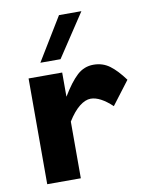

<svg xmlns="http://www.w3.org/2000/svg" viewBox="-82 -783 655 844"><g transform="rotate(-10 245.5 -361.5)"><path d="M60 0V-472H210V-364Q246 -424 277.5 -453Q309 -482 351 -482Q392 -482 423 -459Q454 -436 487 -391L408 -287Q355 -337 313 -337Q289 -337 262.5 -316Q236 -295 210 -253V0ZM240 -723H340L213 -531H123Z"/></g></svg>

Font: Madhuban Bold
Style: Regular
Weight: 700
Designer: jaikishan Patel
Foundry: MagicType
Version: Version 1.000